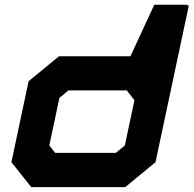

<svg xmlns="http://www.w3.org/2000/svg" viewBox="-20 -772 799 792"><path d="M496.5 0H109L27 -103L98 -437L223.5 -540H563L571 -530.5L617.5 -750H759L621.5 -103ZM458 -141.5 495 -172 534.5 -358.5 503 -399H262L225 -368L183.5 -172L207.5 -141.5ZM510.5 -523.5 616.5 -752.5H752L623.5 -523.5Z"/></svg>

Font: Tourney Expanded Black
Style: Italic
Weight: 900
Width: 7
Italic angle: -12°
Designer: Tyler Finck
Foundry: Etcetera Type Co
Version: Version 1.010; ttfautohint (v1.8.3)